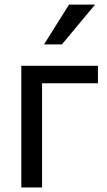

<svg xmlns="http://www.w3.org/2000/svg" viewBox="-20 -829 472 849"><path d="M74.2 0V-538.1H413.1V-460.9H166V0ZM174.8 -632.8 285.2 -808.6H400.4L253.9 -632.8Z"/></svg>

Font: Gothic A1 Medium
Style: Regular
Weight: 500
Designer: HanYang I&C Co.,Ltd.
Foundry: HanYang I&C Co.,Ltd.
Version: Version 2.50